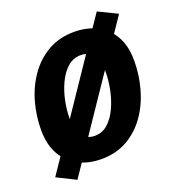

<svg xmlns="http://www.w3.org/2000/svg" viewBox="-151 -887 964 1075"><g transform="rotate(-20 331.0 -349.5)"><path d="M292 12Q216 12 156.5 -18.5Q97 -49 63 -109Q29 -169 29 -255Q29 -341 52 -422Q75 -503 121 -568Q167 -633 234.5 -671.5Q302 -710 390 -710Q466 -710 525 -680Q584 -650 618 -591Q652 -532 652 -444Q652 -358 629 -276.5Q606 -195 560.5 -130Q515 -65 448 -26.5Q381 12 292 12ZM301 -123Q347 -123 380.5 -153.5Q414 -184 436 -232Q458 -280 469 -334.5Q480 -389 480 -437Q480 -505 453 -540Q426 -575 381 -575Q335 -575 301.5 -545Q268 -515 245.5 -467.5Q223 -420 212 -365.5Q201 -311 201 -262Q201 -195 228 -159Q255 -123 301 -123ZM125 75 13 19 549 -774 662 -719Z"/></g></svg>

Font: Azeret Mono Thin
Style: Bold Italic
Weight: 700
Italic angle: -12°
Version: Version 1.002